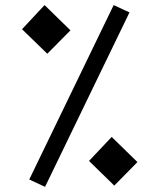

<svg xmlns="http://www.w3.org/2000/svg" viewBox="-20 -723 626 753"><path d="M156.7 9.8 94.7 -19 425.8 -703.1 487.8 -674.3ZM428.2 4.9 329.1 -91.8 418 -186 519 -87.4ZM165.5 -512.2 66.4 -608.4 154.8 -703.1 256.3 -604Z"/></svg>

Font: CaskaydiaMono NF SemiLight
Style: Regular
Weight: 350
Designer: Aaron Bell
Foundry: Saja Typeworks
Version: Version 2111.001; ttfautohint (v1.8.4);Nerd Fonts 3.1.1